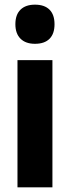

<svg xmlns="http://www.w3.org/2000/svg" viewBox="-20 -804 300 824"><path d="M55 -546H205V0H55ZM130 -784Q171 -784 192.5 -762.5Q214 -741 214 -700Q214 -659 192.5 -637.5Q171 -616 130 -616Q90 -616 68 -638Q46 -660 46 -700Q46 -741 68 -762.5Q90 -784 130 -784Z"/></svg>

Font: Evergrow Sans 
Style: ExtraBold
Weight: 800
Foundry: 10Web
Version: Version 1.000